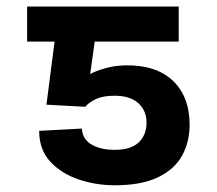

<svg xmlns="http://www.w3.org/2000/svg" viewBox="-20 -548 652 577"><path d="M236.3 -227.1 119.6 -233.4 144 -422.9H61.5V-528.3H517.1V-422.9H264.6L251 -325.2Q267.6 -335 296.6 -343Q325.7 -351.1 357.4 -351.6Q449.2 -353 499.5 -305.4Q549.8 -257.8 549.8 -172.9Q549.8 -121.1 527.1 -80.1Q504.4 -39.1 454.6 -15.1Q404.8 8.8 324.7 8.8Q269 8.8 217 -8.5Q165 -25.9 131.3 -62Q97.7 -98.1 97.7 -154.8L226.1 -161.6Q227.5 -130.4 254.6 -114Q281.7 -97.7 324.7 -97.7Q374 -97.7 397.2 -120.4Q420.4 -143.1 420.4 -179.2Q420.4 -215.3 395.8 -237.8Q371.1 -260.3 324.2 -260.3Q289.6 -260.3 268.6 -250.5Q247.6 -240.7 236.3 -227.1Z"/></svg>

Font: Inter-SemiBold
Style: Regular
Weight: 600
Designer: Rasmus Andersson
Foundry: rsms
Version: Version 4.000;git-a52131595